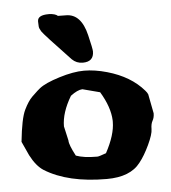

<svg xmlns="http://www.w3.org/2000/svg" viewBox="-50 -717 693 778"><g transform="rotate(-5 296.0 -328.0)"><path d="M342.3 -505.4Q342.3 -463.4 297.4 -463.4Q272 -463.4 253.9 -481Q148.9 -591.3 140.6 -604.5Q132.3 -617.7 132.1 -625.7Q131.8 -633.8 131.3 -645V-646Q131.3 -671.4 176.3 -671.4H178.7Q203.6 -670.4 213.4 -661.1Q222.7 -660.6 246.1 -660.6Q307.6 -660.6 328.6 -572.8Q342.3 -516.1 342.3 -505.4ZM397.5 -219.7Q395.5 -273.9 356.9 -337.9L286.1 -356.4Q266.1 -355.5 237.8 -334Q198.7 -268.6 198.7 -212.9L211.9 -154.3V-153.8Q211.9 -136.7 236.3 -90.8Q268.1 -79.1 319.8 -79.1H323.7Q329.6 -79.1 358.9 -89.8Q397.5 -161.6 397.5 -213.9Q397.5 -214.4 397.5 -215.3ZM22 -165.5Q31.7 -259.8 48.3 -293.9Q64.9 -328.1 81.5 -344.2Q98.1 -360.4 104.2 -365.7Q110.4 -371.1 115.7 -375.5Q139.6 -394.5 197.8 -412.6Q255.9 -430.7 299.3 -430.7Q342.8 -430.7 392.6 -416.5Q487.3 -389.6 540 -328.1Q547.4 -319.8 550.3 -312.5L565.4 -234.4V-233.4Q565.4 -216.8 558.3 -204.3Q551.3 -191.9 551.3 -171.1Q551.3 -150.4 531.5 -108.2Q511.7 -65.9 490.2 -39.1Q449.2 14.6 353.5 14.6Q195.8 14.6 101.1 -44.4Q71.3 -63.5 47.9 -108.9Z"/></g></svg>

Font: Drukaatie burti
Style: Heavy
Weight: 800
Version: Version 0.14